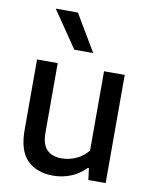

<svg xmlns="http://www.w3.org/2000/svg" viewBox="-90 -875 755 951"><g transform="rotate(10 288.0 -399.5)"><path d="M65 -189V-544H169V-195Q169 -135 195.2 -108.8Q221.5 -82.5 269.5 -82.5Q305.5 -82.5 341.5 -98.2Q377.5 -114 402 -145.5V-544H506V0H419L411.5 -58.5H406Q373.5 -25 331.5 -8Q289.5 9 242.5 9Q160 9 112.5 -38.2Q65 -85.5 65 -189ZM238.5 -623.5 112.5 -808H224L333.5 -623.5Z"/></g></svg>

Font: Encode Sans Medium
Style: Regular
Weight: 500
Designer: Multiple Designers
Foundry: Impallari Type
Version: Version 2.000